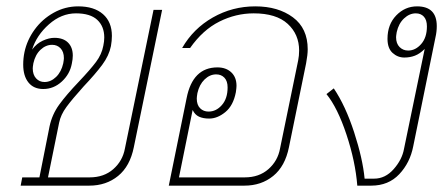

<svg xmlns="http://www.w3.org/2000/svg" viewBox="-20 -584 1401 604"><path d="M50 -26H104L136 -187Q144 -224 166 -254.5Q188 -285 228 -327Q264 -365 282 -389Q300 -413 305 -440Q308 -454 308 -466Q308 -501 286 -521.5Q264 -542 219 -542Q173 -542 134 -507.5Q95 -473 81 -428Q95 -447 114.5 -456Q134 -465 151 -465Q179 -465 194 -450Q209 -435 209 -409Q209 -398 206 -384Q200 -351 174.5 -327.5Q149 -304 116 -304Q86 -304 69.5 -324.5Q53 -345 53 -381Q53 -401 57 -420Q65 -458 89 -491Q113 -524 149 -544Q185 -564 226 -564Q276 -564 304 -539.5Q332 -515 332 -471Q332 -456 329 -439Q323 -409 301.5 -380Q280 -351 243 -312Q207 -272 189 -247.5Q171 -223 166 -198L131 -26H262Q307 -26 336.5 -52Q366 -78 373 -117L463 -553H490L401 -121Q389 -61 351.5 -30.5Q314 0 261 0H45ZM179 -385Q181 -397 181 -401Q181 -421 170.5 -432Q160 -443 144 -443Q124 -443 107.5 -427.5Q91 -412 85 -385Q83 -373 83 -369Q83 -349 93.5 -337.5Q104 -326 120 -326Q140 -326 156.5 -342Q173 -358 179 -385Z M567 -275Q586 -372 664 -372Q691 -372 707.5 -356.5Q724 -341 724 -314Q724 -308 722 -294Q714 -252 689 -231.5Q664 -211 638 -211Q619 -211 606 -217Q593 -223 586 -238L543 -26H750Q795 -26 824.5 -52Q854 -78 861 -117L918 -394Q921 -409 921 -425Q921 -476 885 -509Q849 -542 778 -542Q722 -542 670 -516Q618 -490 578 -433H553Q588 -494 649.5 -529Q711 -564 783 -564Q855 -564 901.5 -529.5Q948 -495 948 -429Q948 -412 943 -385L889 -121Q877 -61 839.5 -30.5Q802 0 749 0H511ZM696 -309Q696 -329 686 -339.5Q676 -350 660 -350Q640 -350 623.5 -334Q607 -318 601 -291Q599 -279 599 -274Q599 -254 609.5 -243.5Q620 -233 636 -233Q660 -233 678 -253.5Q696 -274 696 -309Z M1007 -288 1030 -306Q1067 -251 1094 -168Q1121 -85 1127 -22H1157Q1192 -22 1218.5 -52Q1245 -82 1251 -116L1316 -430Q1301 -415 1285.5 -409Q1270 -403 1252 -403Q1231 -403 1215 -417.5Q1199 -432 1199 -462Q1199 -507 1226.5 -535.5Q1254 -564 1292 -564Q1354 -564 1354 -502Q1354 -484 1350 -467L1280 -124Q1270 -72 1236 -36Q1202 0 1148 0H1104Q1098 -76 1070 -160.5Q1042 -245 1007 -288ZM1323 -501Q1323 -521 1313.5 -531.5Q1304 -542 1288 -542Q1268 -542 1251 -526Q1234 -510 1228 -483Q1226 -471 1226 -467Q1226 -447 1237 -436Q1248 -425 1264 -425Q1287 -425 1305 -445.5Q1323 -466 1323 -501Z"/></svg>

Font: Trirong Thin
Style: Italic
Weight: 250
Italic angle: -12°
Designer: Katatrad Team
Foundry: CadsonDemak
Version: Version 1.001